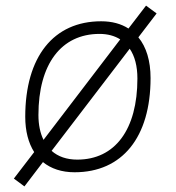

<svg xmlns="http://www.w3.org/2000/svg" viewBox="-20 -603 626 683"><path d="M66.9 60.1 132.8 -26.4C161.6 -2.9 199.7 9.8 245.1 9.8C415 9.8 515.6 -114.7 515.6 -325.2C515.6 -386.7 500.5 -436 472.2 -470.2L537.1 -555.2L499.5 -583L437 -501.5C410.6 -518.6 377.9 -527.3 339.8 -527.3C170.4 -527.3 69.8 -400.9 69.8 -187.5C69.8 -136.7 81.1 -94.2 101.6 -62L29.3 32.2ZM254.9 -35.2C217.3 -35.2 186.5 -45.9 163.6 -66.4L441.4 -429.7C459.5 -403.3 468.8 -367.7 468.8 -323.7C468.8 -142.1 389.2 -35.2 254.9 -35.2ZM134.8 -105.5C123 -129.4 116.7 -159.2 116.7 -193.8C116.7 -375 197.8 -482.4 334 -482.4C362.8 -482.4 387.7 -475.6 407.7 -462.9Z"/></svg>

Font: Cascadia Code PL ExtraLight
Style: Italic
Weight: 200
Italic angle: -10°
Monospace: yes
Designer: Aaron Bell
Foundry: Saja Typeworks
Version: Version 2404.023